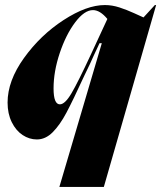

<svg xmlns="http://www.w3.org/2000/svg" viewBox="-20 -540 638 760"><path d="M341 -327 405 -465Q376 -500 348 -500Q314 -500 277.5 -451.5Q241 -403 216.5 -330Q192 -257 192 -190Q192 -127 217 -127Q237 -127 262.5 -170Q288 -213 341 -327ZM395 -520Q424 -520 453 -510.5Q482 -501 510.5 -488Q539 -475 548 -471L593 -520H598L391 200H215L383 -369H374L352 -322Q340 -294 314 -241Q269 -143 243 -94Q217 -45 188.5 -16.5Q160 12 126 12Q96 12 69.5 -5.5Q43 -23 26.5 -56.5Q10 -90 10 -134Q10 -220 75 -310.5Q140 -401 231.5 -460.5Q323 -520 395 -520Z"/></svg>

Font: Nyght Serif Dark Italic
Style: Regular
Weight: 800
Italic angle: -16°
Designer: Maksym Kobuzan
Version: Version 0.400